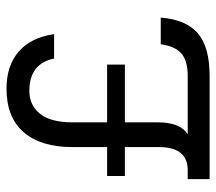

<svg xmlns="http://www.w3.org/2000/svg" viewBox="-58 -622 680 605"><g transform="rotate(-90 282.5 -320.0)"><path d="M477 -490H400Q384 -568 298 -568Q253 -568 226 -534.5Q199 -501 199 -432V-323H381V-267H199V-163Q199 -94 162 -69H345Q393 -69 416 -89Q439 -109 445 -154H529Q523 -75 480 -37.5Q437 0 345 0H20V-69H48Q121 -69 121 -159V-267H30V-323H121V-432Q121 -532 168 -586Q215 -640 305 -640Q377 -640 421.5 -602Q466 -564 477 -490Z"/></g></svg>

Font: Karla Neue
Style: Regular
Weight: 400
Designer: Jonathan Pinhorn
Foundry: PYRS Fontlab Ltd. / Made with FontLab
Version: Version 1.000;PS 001.001;hotconv 1.0.56